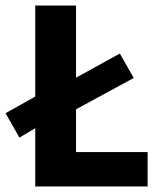

<svg xmlns="http://www.w3.org/2000/svg" viewBox="-43 -672 587 692"><path d="M27 -176 -23 -264 84 -324V-652H231V-392L389 -479L439 -391L231 -278V-124H489V0H84V-210Z"/></svg>

Font: TT Toshiba Sans
Style: Bold
Weight: 700
Designer: Paul D. Hunt
Foundry: Toshiba Corporation
Version: Version 2.020;PS 2.000;hotconv 1.0.86;makeotf.lib2.5.63406